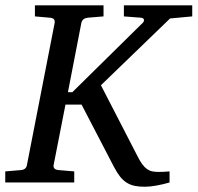

<svg xmlns="http://www.w3.org/2000/svg" viewBox="-36 -691 748 727"><path d="M607.9 -621.1 346.2 -368.2 484.9 -99.1Q494.1 -80.6 502.7 -69.1Q511.2 -57.6 520.5 -51Q529.8 -44.4 540.3 -42.2Q550.8 -40 564 -40Q573.2 -40 583.5 -40.5Q593.8 -41 606 -42V0Q582.5 6.8 557.1 11.5Q531.7 16.1 512.2 16.1Q490.2 16.1 473.9 12.7Q457.5 9.3 443.8 0.7Q430.2 -7.8 418.9 -22Q407.7 -36.1 396 -58.1L272.9 -294.9H211.9L167 -65.9Q165.5 -58.6 169.9 -53.2Q174.3 -47.9 187 -46.9L245.1 -42V0H-16.1V-42L42 -46.9Q63 -48.3 65.9 -65.9L170.9 -604Q172.4 -612.3 168.5 -617.7Q164.6 -623 151.9 -624L96.2 -628.9V-670.9H356V-628.9L296.9 -624Q287.1 -623 280.8 -618.4Q274.4 -613.8 272 -604L221.2 -341.8H237.8L503.9 -604Q510.3 -609.9 509 -616.5Q507.8 -623 497.1 -624L433.1 -628.9V-670.9H691.9V-628.9Z"/></svg>

Font: Charis SIL Cyr
Style: Italic
Weight: 400
Italic angle: -11°
Foundry: SIL International
Version: Version 5.000